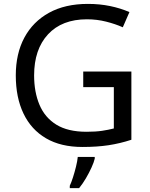

<svg xmlns="http://www.w3.org/2000/svg" viewBox="-20 -744 768 985"><path d="M407 -377H654V-27Q596 -8 537 1Q478 10 403 10Q292 10 216 -34.5Q140 -79 100.5 -161.5Q61 -244 61 -357Q61 -469 105 -551Q149 -633 231.5 -678.5Q314 -724 431 -724Q491 -724 544.5 -713Q598 -702 644 -682L610 -604Q572 -621 524.5 -633Q477 -645 426 -645Q298 -645 226.5 -568Q155 -491 155 -357Q155 -272 182.5 -206.5Q210 -141 269 -104.5Q328 -68 424 -68Q471 -68 504 -73Q537 -78 564 -85V-297H407ZM466 70Q462 88 449.5 115.5Q437 143 420.5 171Q404 199 386 221H338V209Q346 192 354.5 165.5Q363 139 370 110.5Q377 82 379 61H466Z"/></svg>

Font: Noto Sans Glagolitic
Style: Regular
Weight: 400
Designer: Monotype Design Team
Foundry: Monotype Imaging Inc.
Version: Version 2.004; ttfautohint (v1.8.4.7-5d5b)